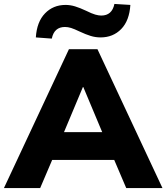

<svg xmlns="http://www.w3.org/2000/svg" viewBox="-41 -955 845 975"><path d="M-21 0 309 -705H454L784 0H600L539 -143H224L163 0ZM380 -513 284 -284H478L382 -513ZM222 -759 141 -765Q146 -844 187.5 -887Q229 -930 292 -930Q316 -930 340.5 -922.5Q365 -915 397 -900Q425 -886 442.5 -881Q460 -876 473 -876Q528 -876 540 -935L621 -930Q616 -850 574.5 -807.5Q533 -765 470 -765Q444 -765 419.5 -772.5Q395 -780 363 -795Q336 -808 320 -813Q304 -818 289 -818Q234 -818 222 -759Z"/></svg>

Font: Nunito Sans Black
Style: Regular
Weight: 900
Designer: Vernon Adams
Foundry: Vernon Adams
Version: Version 3.006; ttfautohint (v1.8.3)